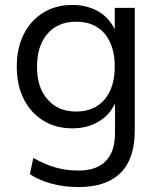

<svg xmlns="http://www.w3.org/2000/svg" viewBox="-20 -535 644 778"><path d="M526 -503V-4Q526 108 469 165Q411 223 299 223Q183 223 101 171L115 105Q163 132 206 144Q248 156 299 156Q372 156 409 117Q446 80 446 3V-116Q424 -68 379 -42Q334 -15 273 -15Q206 -15 156 -46Q105 -77 76 -134Q48 -190 48 -265Q48 -340 76 -396Q105 -453 156 -484Q206 -515 273 -515Q332 -515 378 -489Q422 -463 445 -416V-503ZM289 -83Q362 -83 404 -132Q445 -181 445 -265Q445 -349 404 -399Q362 -447 289 -447Q215 -447 173 -399Q130 -350 130 -265Q130 -179 173 -132Q215 -83 289 -83Z"/></svg>

Font: PRinguin Sans
Style: Regular
Weight: 400
Designer: Vernon Adams
Foundry: Vernon Adams
Version: ""